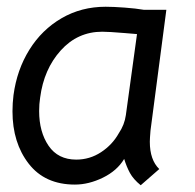

<svg xmlns="http://www.w3.org/2000/svg" viewBox="-20 -537 578 569"><path d="M17 -207Q17 -231 20 -255Q30 -330 67 -389.5Q104 -449 162.5 -483Q221 -517 293 -517Q316 -517 349.5 -514.5Q383 -512 406 -508H473L426 -150Q424 -126 424 -117Q424 -63 452 -36L397 12Q375 -6 365 -24.5Q355 -43 348 -66Q327 -31 285 -10.5Q243 10 202 10Q113 10 65 -52Q17 -114 17 -207ZM332 -142Q349 -167 353 -196L386 -436L350 -439Q302 -443 283 -443Q210 -443 160 -387.5Q110 -332 99 -248Q96 -229 96 -208Q96 -146 124 -105Q152 -64 206 -64Q246 -64 279.5 -86Q313 -108 332 -142Z"/></svg>

Font: Bellota Text
Style: Bold Italic
Weight: 700
Italic angle: -7.5°
Designer: Kemie Guaida
Foundry: Kemie Guaida
Version: Version 4.001